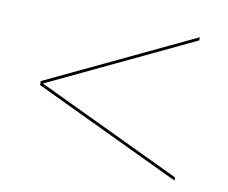

<svg xmlns="http://www.w3.org/2000/svg" viewBox="-56 -671 672 567"><g transform="rotate(10 280.0 -387.0)"><path d="M60 -381.5V-393.5L500 -602.5V-593L67.5 -387.5L500 -182V-172.5Z"/></g></svg>

Font: Bodoni* 24pt
Style: Regular
Weight: 400
Version: Version 2.3